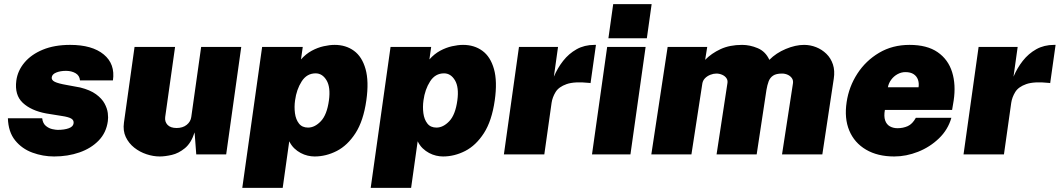

<svg xmlns="http://www.w3.org/2000/svg" viewBox="-20 -743 5100 924"><path d="M240.5 10Q186.5 10 136 -8.5Q85.5 -27 52.8 -67.5Q20 -108 18 -174H183Q186 -149 200.8 -137Q215.5 -125 232.2 -121.5Q249 -118 257.5 -118Q290 -118 311 -125.8Q332 -133.5 334 -149Q336.5 -163.5 323.8 -171.8Q311 -180 277 -185L202.5 -197Q130 -210.5 89.8 -248Q49.5 -285.5 58.5 -355Q65 -403 97.8 -442Q130.5 -481 186.2 -504Q242 -527 317.5 -527Q423.5 -527 479.2 -481Q535 -435 523.5 -356H365Q363 -379.5 343.5 -390.8Q324 -402 297.5 -402Q270.5 -402 250.8 -394Q231 -386 229 -371Q227 -357.5 243.8 -349.2Q260.5 -341 301 -334L366 -322Q414 -310 442 -289.5Q470 -269 483 -245.2Q496 -221.5 498.8 -198.8Q501.5 -176 499 -160Q491.5 -104.5 455 -66.8Q418.5 -29 362.5 -9.5Q306.5 10 240.5 10Z M749 10Q717.5 10 685 -0.8Q652.5 -11.5 626 -32.5Q599.5 -53.5 585.2 -83.8Q571 -114 576.5 -153L627.5 -517H822.5L775 -180Q772 -157.5 786.2 -142.2Q800.5 -127 830 -127Q859.5 -127 878.5 -142.2Q897.5 -157.5 900.5 -180L948 -517H1141L1068.5 0H924.5L916.5 -106Q900 -54.5 869.8 -29.8Q839.5 -5 806.8 2.5Q774 10 749 10Z M1146 161 1241.5 -517H1437L1428.5 -457Q1452 -483.5 1480.2 -498.8Q1508.5 -514 1537.5 -520.5Q1566.5 -527 1590.5 -527Q1644.5 -527 1683.5 -498.5Q1722.5 -470 1739.2 -410.8Q1756 -351.5 1743 -260Q1729 -161.5 1690.8 -102.2Q1652.5 -43 1600.8 -16.5Q1549 10 1494 10Q1478 10 1460.8 6Q1443.5 2 1427 -6.8Q1410.5 -15.5 1396.2 -29.2Q1382 -43 1372 -63L1340.5 161ZM1462.5 -129Q1495 -129 1524.2 -159.8Q1553.5 -190.5 1563 -260Q1571.5 -323 1551.5 -356.5Q1531.5 -390 1499 -390Q1456.5 -390 1431.8 -351.2Q1407 -312.5 1400 -260Q1395.5 -228.5 1399.5 -198.2Q1403.5 -168 1418.8 -148.5Q1434 -129 1462.5 -129Z M1764 161 1859.5 -517H2055L2046.5 -457Q2070 -483.5 2098.2 -498.8Q2126.5 -514 2155.5 -520.5Q2184.5 -527 2208.5 -527Q2262.5 -527 2301.5 -498.5Q2340.5 -470 2357.2 -410.8Q2374 -351.5 2361 -260Q2347 -161.5 2308.8 -102.2Q2270.5 -43 2218.8 -16.5Q2167 10 2112 10Q2096 10 2078.8 6Q2061.5 2 2045 -6.8Q2028.5 -15.5 2014.2 -29.2Q2000 -43 1990 -63L1958.5 161ZM2080.5 -129Q2113 -129 2142.2 -159.8Q2171.5 -190.5 2181 -260Q2189.5 -323 2169.5 -356.5Q2149.5 -390 2117 -390Q2074.5 -390 2049.8 -351.2Q2025 -312.5 2018 -260Q2013.5 -228.5 2017.5 -198.2Q2021.5 -168 2036.8 -148.5Q2052 -129 2080.5 -129Z M2405 0 2477.5 -517H2665.5L2645.5 -374Q2663 -415.5 2690.2 -450.2Q2717.5 -485 2755 -506Q2792.5 -527 2840.5 -527Q2844 -527 2846 -527Q2848 -527 2848 -527L2822 -343Q2820.5 -343.5 2819.5 -343.5Q2818.5 -343.5 2816 -344Q2744.5 -351.5 2706.8 -338.2Q2669 -325 2653.8 -300Q2638.5 -275 2634.5 -248L2599.5 0Z M2829 0 2902 -517H3087L3014 0ZM2908 -559 2931 -723H3116L3093 -559Z M3114.5 0 3193 -517H3383.5L3373.5 -455Q3403.5 -486 3447.5 -506.5Q3491.5 -527 3551.5 -527Q3589 -527 3626.5 -511.2Q3664 -495.5 3682.5 -455Q3715 -488 3761.8 -507.5Q3808.5 -527 3849.5 -527Q3879.5 -527 3907.5 -516Q3935.5 -505 3957 -484Q3978.5 -463 3988.5 -432.8Q3998.5 -402.5 3992.5 -364L3937.5 0H3743.5L3796 -341Q3798.5 -356 3791 -366.8Q3783.5 -377.5 3770.8 -383.2Q3758 -389 3743.5 -389Q3715.5 -389 3700.8 -379.2Q3686 -369.5 3679.2 -351.8Q3672.5 -334 3668.5 -310L3621.5 0H3428.5L3480.5 -341Q3483.5 -356 3476 -366.8Q3468.5 -377.5 3455.2 -383.2Q3442 -389 3427.5 -389Q3413.5 -389 3398.8 -383.2Q3384 -377.5 3373.2 -366.8Q3362.5 -356 3360 -341L3307.5 0Z M4283.5 10Q4203.5 10 4147.8 -22.8Q4092 -55.5 4067.2 -114.5Q4042.5 -173.5 4054.5 -252Q4065.5 -326 4106 -388.5Q4146.5 -451 4210.8 -489Q4275 -527 4357 -527Q4441.5 -527 4492.2 -492Q4543 -457 4562 -396.2Q4581 -335.5 4569.5 -259L4562 -214H4238.5Q4233 -183 4239.8 -163.5Q4246.5 -144 4262.5 -135Q4278.5 -126 4299.5 -126Q4326 -126 4348.5 -136Q4371 -146 4387.5 -176H4558.5Q4542 -118.5 4498.5 -76.8Q4455 -35 4398 -12.5Q4341 10 4283.5 10ZM4253 -323H4400.5Q4403.5 -342.5 4397.8 -359.2Q4392 -376 4377 -386Q4362 -396 4337 -396Q4317.5 -396 4299.2 -386Q4281 -376 4268.8 -359.2Q4256.5 -342.5 4253 -323Z M4617 0 4689.5 -517H4877.5L4857.5 -374Q4875 -415.5 4902.2 -450.2Q4929.5 -485 4967 -506Q5004.5 -527 5052.5 -527Q5056 -527 5058 -527Q5060 -527 5060 -527L5034 -343Q5032.5 -343.5 5031.5 -343.5Q5030.5 -343.5 5028 -344Q4956.5 -351.5 4918.8 -338.2Q4881 -325 4865.8 -300Q4850.5 -275 4846.5 -248L4811.5 0Z"/></svg>

Font: Public Sans Thin Black
Style: Italic
Weight: 900
Italic angle: -8°
Version: Version 2.001